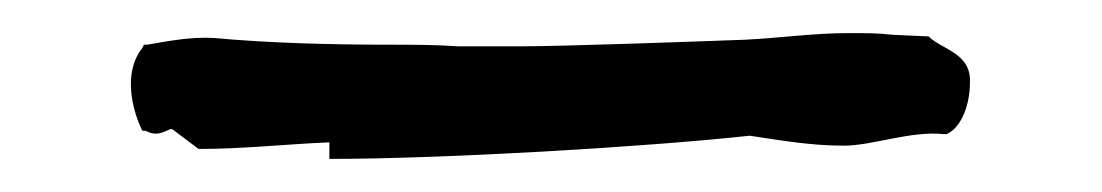

<svg xmlns="http://www.w3.org/2000/svg" viewBox="-20 -38 666 116"><path d="M66 -9C54 6 60 29 66 41H68C75 45 80 41 83 40H84L100 52C127 52 154 49 179 48V58C247 58 368 51 433 44C453 47 470 50 490 50C507 50 530 41 550 43H552C561 39 566 25 566 12C567 -6 549 -8 541 -16L519 -17C511 -18 503 -18 493 -18C471 -18 451 -15 430 -14C403 -13 321 -10 293 -10H257C243 -11 229 -11 215 -11C180 -11 142 -12 110 -15C95 -16 81 -13 69 -11H67Z"/></svg>

Font: Hussar Pisanka
Style: Sbd
Weight: 600
Designer: Robert Jablonski
Foundry: Cannot Into Space Fonts
Version: Version 1.070